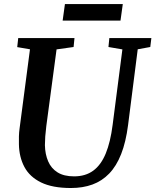

<svg xmlns="http://www.w3.org/2000/svg" viewBox="-20 -934 780 964"><path d="M671.5 -686.5 623 -306Q612 -220.5 588.2 -160.2Q564.5 -100 528.2 -62.5Q492 -25 444 -7.5Q396 10 336 10Q243.5 10 186.2 -18Q129 -46 102.5 -95.8Q76 -145.5 75 -210Q74.5 -229 75 -249.2Q75.5 -269.5 78.5 -290.5L130.5 -686.5L66.5 -697.5L71.5 -743H354L349.5 -698L264 -686L212.5 -301Q209 -273 207.2 -248.8Q205.5 -224.5 205.5 -205Q206.5 -159.5 221.8 -124Q237 -88.5 269 -68.5Q301 -48.5 352 -48.5Q409 -48.5 448 -77Q487 -105.5 510.8 -163Q534.5 -220.5 545.5 -307L594.5 -686L524.5 -698L529 -743H740L734.5 -698ZM306 -913.5H596.5L585 -830.5H294.5Z"/></svg>

Font: Merriweather 28pt SemiBold
Style: Italic
Weight: 600
Italic angle: -7.8°
Version: Version 2.101